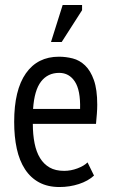

<svg xmlns="http://www.w3.org/2000/svg" viewBox="-20 -740 453 772"><path d="M358 -34Q334 -12 297 0Q260 12 219 12Q172 12 137.5 -6.5Q103 -25 80.5 -59.5Q58 -94 47.5 -142Q37 -190 37 -250Q37 -378 84 -445Q131 -512 217 -512Q245 -512 272.5 -505Q300 -498 322 -477Q344 -456 357.5 -418Q371 -380 371 -319Q371 -302 369.5 -282.5Q368 -263 366 -242H112Q112 -199 119 -164Q126 -129 141 -104.5Q156 -80 179.5 -66.5Q203 -53 238 -53Q265 -53 291.5 -63Q318 -73 332 -87ZM302 -302Q304 -377 281 -412Q258 -447 218 -447Q172 -447 145 -412Q118 -377 113 -302ZM232 -720H310V-699L228 -571H185Z"/></svg>

Font: PT Sans Narrow
Style: Regular
Weight: 400
Width: 3
Designer: A.Korolkova, O.Umpeleva, V.Yefimov
Foundry: ParaType Ltd
Version: Version 2.003W OFL